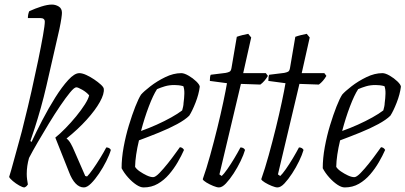

<svg xmlns="http://www.w3.org/2000/svg" viewBox="-20 -820 1774 840"><path d="M87 0Q79 0 64 -8.5Q49 -17 36 -28Q23 -39 20 -46Q28 -71 39.5 -114Q51 -157 64 -203Q77 -249 85 -284Q102 -351 118 -422Q134 -493 147 -556Q160 -619 168 -664.5Q176 -710 176 -725Q176 -741 156 -741H102Q102 -758 108 -771Q134 -783 161 -791.5Q188 -800 207 -800Q223 -800 237 -791.5Q251 -783 251 -764Q251 -757 248.5 -739.5Q246 -722 240 -693L183 -444Q172 -396 158.5 -348Q145 -300 132.5 -261.5Q120 -223 113 -203L118 -199Q138 -242 165 -294Q192 -346 221.5 -393Q251 -440 278.5 -470Q306 -500 327 -500Q340 -500 357.5 -492Q375 -484 392 -472.5Q409 -461 421 -450Q433 -439 434 -432Q437 -410 417 -374Q397 -338 359 -296Q321 -254 271 -214Q281 -207 289.5 -192Q298 -177 305 -160L353 -50L361 -48Q371 -58 386.5 -80Q402 -102 418 -128Q434 -154 445 -175Q459 -175 465 -164Q459 -143 445 -115Q431 -87 413.5 -61Q396 -35 378.5 -17.5Q361 0 347 0Q327 0 310.5 -17.5Q294 -35 282 -67L222 -218Q242 -234 266.5 -259Q291 -284 313.5 -311.5Q336 -339 351.5 -363.5Q367 -388 370 -403Q358 -417 339.5 -427.5Q321 -438 314 -438Q305 -438 286.5 -415.5Q268 -393 243.5 -357Q219 -321 193.5 -279Q168 -237 145 -197.5Q122 -158 107 -129Q97 -94 97 -59Q97 -47 98.5 -35.5Q100 -24 102 -13Q100 -10 97 -6.5Q94 -3 87 0Z M608 0Q594 0 576 -12Q558 -24 540.5 -43.5Q523 -63 512 -84Q512 -128 521 -177Q530 -226 544 -272Q558 -318 572 -353.5Q586 -389 597 -406Q609 -420 638 -442.5Q667 -465 703 -482.5Q739 -500 773 -500Q786 -500 805 -489Q824 -478 838.5 -464Q853 -450 854 -441Q850 -408 835.5 -371Q821 -334 808 -314Q790 -296 755 -277Q720 -258 675.5 -240Q631 -222 588 -206Q572 -139 571 -90Q577 -80 591.5 -70Q606 -60 622 -52.5Q638 -45 650 -45Q660 -45 677.5 -63Q695 -81 714.5 -105.5Q734 -130 748.5 -150.5Q763 -171 767 -176Q779 -175 785 -164Q774 -139 757.5 -110.5Q741 -82 719.5 -57Q698 -32 670.5 -16Q643 0 608 0ZM597 -247Q631 -259 665.5 -274.5Q700 -290 729.5 -306.5Q759 -323 777 -337Q779 -344 781 -353Q783 -362 783 -369Q786 -390 786.5 -410Q787 -430 782 -443Q771 -446 761.5 -447Q752 -448 743 -448Q720 -448 701.5 -442.5Q683 -437 667 -430Q650 -404 631 -354Q612 -304 597 -247Z M938 0Q929 0 913 -6.5Q897 -13 883 -21.5Q869 -30 867 -36Q883 -81 899.5 -140.5Q916 -200 931 -261Q946 -322 957 -374Q968 -426 973 -456L898 -466Q898 -475 899 -482.5Q900 -490 902 -493L967 -501Q978 -503 984.5 -506.5Q991 -510 993 -524L1016 -659Q1027 -663 1041 -666.5Q1055 -670 1066 -672L1079 -656L1044 -500H1143L1152 -488Q1138 -464 1119 -450L1034 -453L940 -57L950 -50Q959 -58 974.5 -80Q990 -102 1005.5 -128Q1021 -154 1032 -175Q1046 -175 1052 -164Q1046 -143 1032.5 -115Q1019 -87 1002 -61Q985 -35 968.5 -17.5Q952 0 938 0Z M1194 0Q1185 0 1169 -6.5Q1153 -13 1139 -21.5Q1125 -30 1123 -36Q1139 -81 1155.5 -140.5Q1172 -200 1187 -261Q1202 -322 1213 -374Q1224 -426 1229 -456L1154 -466Q1154 -475 1155 -482.5Q1156 -490 1158 -493L1223 -501Q1234 -503 1240.5 -506.5Q1247 -510 1249 -524L1272 -659Q1283 -663 1297 -666.5Q1311 -670 1322 -672L1335 -656L1300 -500H1399L1408 -488Q1394 -464 1375 -450L1290 -453L1196 -57L1206 -50Q1215 -58 1230.5 -80Q1246 -102 1261.5 -128Q1277 -154 1288 -175Q1302 -175 1308 -164Q1302 -143 1288.5 -115Q1275 -87 1258 -61Q1241 -35 1224.5 -17.5Q1208 0 1194 0Z M1488 0Q1474 0 1456 -12Q1438 -24 1420.5 -43.5Q1403 -63 1392 -84Q1392 -128 1401 -177Q1410 -226 1424 -272Q1438 -318 1452 -353.5Q1466 -389 1477 -406Q1489 -420 1518 -442.5Q1547 -465 1583 -482.5Q1619 -500 1653 -500Q1666 -500 1685 -489Q1704 -478 1718.5 -464Q1733 -450 1734 -441Q1730 -408 1715.5 -371Q1701 -334 1688 -314Q1670 -296 1635 -277Q1600 -258 1555.5 -240Q1511 -222 1468 -206Q1452 -139 1451 -90Q1457 -80 1471.5 -70Q1486 -60 1502 -52.5Q1518 -45 1530 -45Q1540 -45 1557.5 -63Q1575 -81 1594.5 -105.5Q1614 -130 1628.5 -150.5Q1643 -171 1647 -176Q1659 -175 1665 -164Q1654 -139 1637.5 -110.5Q1621 -82 1599.5 -57Q1578 -32 1550.5 -16Q1523 0 1488 0ZM1477 -247Q1511 -259 1545.5 -274.5Q1580 -290 1609.5 -306.5Q1639 -323 1657 -337Q1659 -344 1661 -353Q1663 -362 1663 -369Q1666 -390 1666.5 -410Q1667 -430 1662 -443Q1651 -446 1641.5 -447Q1632 -448 1623 -448Q1600 -448 1581.5 -442.5Q1563 -437 1547 -430Q1530 -404 1511 -354Q1492 -304 1477 -247Z"/></svg>

Font: Texturina 72pt 72pt ExtraLight
Style: Italic
Weight: 200
Italic angle: -11°
Designer: Guillermo Torres Carreño
Foundry: Omnibus-Type
Version: Version 1.002; ttfautohint (v1.8.3)